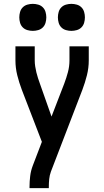

<svg xmlns="http://www.w3.org/2000/svg" viewBox="-20 -975 540 995"><path d="M133 0V-7Q133 -35 136.5 -63Q140 -91 150 -117L197 -240L93 -510Q79 -547 69.5 -585Q60 -623 60 -662V-735H160V-662Q160 -646 162.5 -630.5Q165 -615 168.5 -600Q172 -585 177 -570Q182 -555 187 -541L247 -371L313 -542Q324 -571 332 -601Q340 -631 340 -662V-735H440V-662Q440 -623 430.5 -585Q421 -547 407 -510L244 -86Q237 -67 235 -47Q233 -27 233 -7V0ZM350 -815Q336 -815 322 -819Q308 -823 298 -833Q288 -843 284 -857Q280 -871 280 -885Q280 -899 284 -913Q288 -927 298 -937Q308 -947 322 -951Q336 -955 350 -955Q364 -955 378 -951Q392 -947 402 -937Q412 -927 416 -913Q420 -899 420 -885Q420 -871 416 -857Q412 -843 402 -833Q392 -823 378 -819Q364 -815 350 -815ZM150 -815Q136 -815 122 -819Q108 -823 98 -833Q88 -843 84 -857Q80 -871 80 -885Q80 -899 84 -913Q88 -927 98 -937Q108 -947 122 -951Q136 -955 150 -955Q164 -955 178 -951Q192 -947 202 -937Q212 -927 216 -913Q220 -899 220 -885Q220 -871 216 -857Q212 -843 202 -833Q192 -823 178 -819Q164 -815 150 -815Z"/></svg>

Font: Iosevka Term Curly Semibold
Style: Regular
Weight: 600
Designer: Belleve Invis
Foundry: Belleve Invis
Version: Version 32.3.0